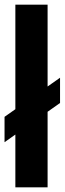

<svg xmlns="http://www.w3.org/2000/svg" viewBox="-20 -805 279 825"><path d="M-0.5 -194 238 -362.5V-471L-0.5 -303ZM46 0H184.5V-785H46Z"/></svg>

Font: Anybody ExtraCondensed
Style: Bold
Weight: 700
Width: 2
Version: Version 1.113;gftools[0.9.25]